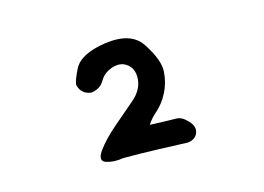

<svg xmlns="http://www.w3.org/2000/svg" viewBox="-51 -837 602 438"><g transform="rotate(-15 250.0 -617.5)"><path d="M202.1 -746.1Q281.2 -764.6 309.1 -722.2Q336.9 -679.7 335 -652.8Q333 -626 321.8 -604.5Q310.5 -583 295.4 -569.8Q280.3 -556.6 272.5 -543.9Q322.3 -542 335 -542Q347.7 -542 361.3 -527.3Q375 -512.7 369.6 -498.5Q364.3 -484.4 345.7 -482.4Q315.4 -483.4 277.3 -484.9Q239.3 -486.3 193.4 -486.3Q170.9 -482.4 153.8 -488.3Q136.7 -494.1 151.9 -515.6Q167 -537.1 195.8 -562Q224.6 -586.9 247.6 -606.4Q270.5 -626 272.9 -649.9Q275.4 -673.8 260.7 -686.5Q246.1 -699.2 225.1 -692.9Q204.1 -686.5 194.3 -669.4Q184.6 -652.3 163.1 -649.4Q138.7 -652.3 133.8 -675.8Q134.8 -686.5 147 -710.9Q159.2 -735.4 202.1 -746.1Z"/></g></svg>

Font: NaikaiFont
Style: Regular-Lite
Weight: 400
Version: Version 1.67